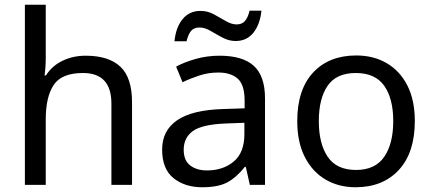

<svg xmlns="http://www.w3.org/2000/svg" viewBox="-20 -780 1824 810"><path d="M173 -537Q173 -497 168 -462H174Q200 -503 244.5 -524Q289 -545 341 -545Q439 -545 488 -498.5Q537 -452 537 -349V0H450V-343Q450 -472 330 -472Q240 -472 206.5 -421.5Q173 -371 173 -277V0H85V-760H173Z M906 -545Q1004 -545 1051 -502Q1098 -459 1098 -365V0H1034L1017 -76H1013Q978 -32 939.5 -11Q901 10 833 10Q760 10 712 -28.5Q664 -67 664 -149Q664 -229 727 -272.5Q790 -316 921 -320L1012 -323V-355Q1012 -422 983 -448Q954 -474 901 -474Q859 -474 821 -461.5Q783 -449 750 -433L723 -499Q758 -518 806 -531.5Q854 -545 906 -545ZM932 -259Q832 -255 793.5 -227Q755 -199 755 -148Q755 -103 782.5 -82Q810 -61 853 -61Q921 -61 966 -98.5Q1011 -136 1011 -214V-262ZM716 -606Q722 -665 750.5 -699.5Q779 -734 826 -734Q856 -734 882.5 -719.5Q909 -705 933 -691Q957 -677 978 -677Q1001 -677 1013.5 -691.5Q1026 -706 1033 -735H1083Q1077 -677 1049 -642Q1021 -607 974 -607Q946 -607 919.5 -621Q893 -635 868.5 -649.5Q844 -664 822 -664Q798 -664 786 -649.5Q774 -635 767 -606Z M1730 -269Q1730 -136 1662.5 -63Q1595 10 1480 10Q1409 10 1353.5 -22.5Q1298 -55 1266 -117.5Q1234 -180 1234 -269Q1234 -402 1301 -474Q1368 -546 1483 -546Q1556 -546 1611.5 -513.5Q1667 -481 1698.5 -419.5Q1730 -358 1730 -269ZM1325 -269Q1325 -174 1362.5 -118.5Q1400 -63 1482 -63Q1563 -63 1601 -118.5Q1639 -174 1639 -269Q1639 -364 1601 -418Q1563 -472 1481 -472Q1399 -472 1362 -418Q1325 -364 1325 -269Z"/></svg>

Font: Noto Sans Pahawh Hmong
Style: Regular
Weight: 400
Designer: Monotype Design Team
Foundry: Monotype Imaging Inc.
Version: Version 2.001; ttfautohint (v1.8.4.7-5d5b)